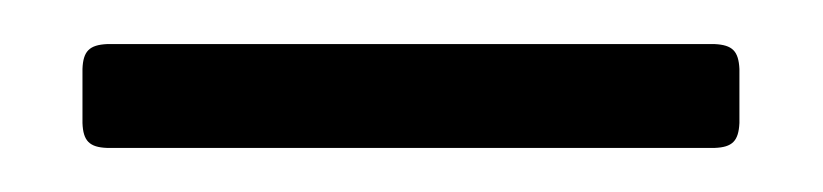

<svg xmlns="http://www.w3.org/2000/svg" viewBox="-20 -609 377 88"><path d="M29.1 -541.2H307.5C315.7 -541.5 318.5 -544.4 318.9 -552.6V-577.4C318.5 -585.6 315.7 -588.4 307.5 -588.8H29.1C21 -588.4 18.1 -585.6 17.8 -577.4V-552.6C18.1 -544.4 21 -541.5 29.1 -541.2Z"/></svg>

Font: Margiela Serif
Style: Bold
Weight: 700
Designer: Andreas Faust, Stefan Endress
Version: Version 1.002;FEAKit 1.0